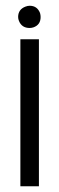

<svg xmlns="http://www.w3.org/2000/svg" viewBox="-20 -647 205 667"><path d="M43 -587.9Q43 -614.3 68.4 -624Q76.2 -627 83 -627Q109.4 -627 119.1 -601.6Q121.1 -594.7 121.1 -587.9Q121.1 -560.5 95.7 -551.8Q88.9 -549.8 83 -549.8Q55.7 -549.8 45.9 -574.2Q43 -581.1 43 -587.9ZM50.8 0V-510.7H115.2V0Z"/></svg>

Font: Post No Bills Colombo
Style: Medium
Weight: 600
Designer: Kosala Senevirathne, Siva Puranthara, Lasantha Premarathna, Tharique Azeez
Foundry: Mooniak
Version: Version 1.220 ; ttfautohint (v1.5)